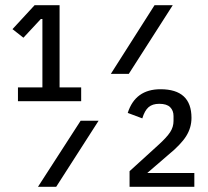

<svg xmlns="http://www.w3.org/2000/svg" viewBox="-20 -718 800 738"><path d="M49 -329V-382H143V-645H137L70 -573L28 -606L113 -698H209V-382H292V-329ZM406 -434 574 -698H644L475 -434ZM126 0 290 -254H359L196 0ZM727 0H478V-60L589 -161Q621 -190 634 -210Q647 -230 647 -253V-272Q647 -293 634 -306Q621 -319 592 -319Q566 -319 551 -306Q536 -293 527 -263L471 -284Q500 -375 597 -375Q716 -375 716 -265Q716 -227 695.5 -194.5Q675 -162 626 -122L546 -53H727Z"/></svg>

Font: IBM Plex Sans Cond Text
Style: Regular
Weight: 450
Width: 3
Designer: Mike Abbink, Paul van der Laan, Pieter van Rosmalen
Foundry: Bold Monday
Version: Version 1.3